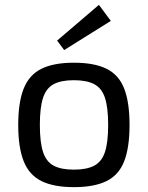

<svg xmlns="http://www.w3.org/2000/svg" viewBox="-20 -757 608 790"><path d="M284 -499Q368 -499 418.5 -474Q469 -449 491 -392.5Q513 -336 513 -243Q513 -150 491 -93.5Q469 -37 418.5 -12Q368 13 284 13Q201 13 150.5 -12Q100 -37 77.5 -93.5Q55 -150 55 -243Q55 -336 77.5 -392.5Q100 -449 150.5 -474Q201 -499 284 -499ZM284 -427Q231 -427 200.5 -410.5Q170 -394 157 -354Q144 -314 144 -243Q144 -172 157 -132Q170 -92 200.5 -75.5Q231 -59 284 -59Q337 -59 368 -75.5Q399 -92 412 -132Q425 -172 425 -243Q425 -314 412 -354Q399 -394 368 -410.5Q337 -427 284 -427ZM387 -737 436 -671 244 -551 215 -590Z"/></svg>

Font: Exo 2
Style: Regular
Weight: 400
Designer: Natanael Gama
Foundry: Natanael Gama
Version: Version 2.010